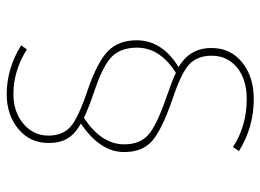

<svg xmlns="http://www.w3.org/2000/svg" viewBox="-122 -590 776 572"><g transform="rotate(-90 266.0 -304.0)"><path d="M352 -160Q409 -127 409 -62Q409 -5 366 29.5Q323 64 257 64Q173 64 102 20L114 2Q176 43 257 43Q316 43 351 14Q386 -15 386 -61Q386 -104 360.5 -128Q335 -152 257 -178Q167 -209 133 -238Q99 -267 99 -322Q99 -394 184 -451Q152 -469 139 -491.5Q126 -514 126 -547Q126 -603 168 -637.5Q210 -672 271 -672Q348 -672 417 -629L405 -612Q341 -652 272 -652Q218 -652 183 -622Q148 -592 148 -548Q148 -505 175 -481.5Q202 -458 286 -430Q367 -402 399.5 -370.5Q432 -339 432 -285Q432 -209 352 -160ZM122 -322Q122 -275 150.5 -250Q179 -225 263 -196Q315 -178 335 -168Q410 -215 410 -284Q410 -331 384 -358Q358 -385 280 -411Q230 -428 201 -442Q122 -390 122 -322Z"/></g></svg>

Font: FiraGO Thin
Style: Regular
Weight: 100
Designer: bBox Type
Foundry: bBox Type GmbH
Version: Version 1.001;PS 001.001;hotconv 1.0.88;makeotf.lib2.5.64775